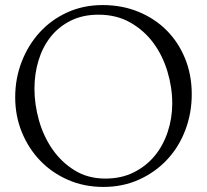

<svg xmlns="http://www.w3.org/2000/svg" viewBox="-20 -730 817 758"><path d="M385 -710Q462 -710 526.5 -683.5Q591 -657 637.5 -610.5Q684 -564 710.5 -499.5Q737 -435 737 -358Q737 -283 711.5 -216Q686 -149 639.5 -99.5Q593 -50 529 -21Q465 8 388 8Q313 8 249.5 -19.5Q186 -47 139.5 -95Q93 -143 66.5 -207.5Q40 -272 40 -346Q40 -420 65.5 -486Q91 -552 136.5 -602Q182 -652 245.5 -681Q309 -710 385 -710ZM369 -672Q306 -672 258.5 -648Q211 -624 179.5 -584Q148 -544 132 -491Q116 -438 116 -380Q116 -319 133.5 -256Q151 -193 186.5 -141.5Q222 -90 274.5 -57.5Q327 -25 396 -25Q459 -25 508 -49.5Q557 -74 590.5 -114.5Q624 -155 642 -209Q660 -263 660 -321Q660 -385 641 -448Q622 -511 585.5 -560.5Q549 -610 494.5 -641Q440 -672 369 -672Z"/></svg>

Font: Cane Nero
Style: Regular
Weight: 400
Version: Version 1.000